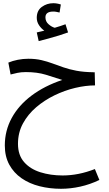

<svg xmlns="http://www.w3.org/2000/svg" viewBox="-20 -782 679 1196"><path d="M360 394Q290 394 226.5 378Q163 362 114.5 328.5Q66 295 38 244Q10 193 10 124Q10 32 53 -47Q96 -126 176.5 -186.5Q257 -247 368 -284Q319 -300 265.5 -316.5Q212 -333 141 -333Q111 -333 88.5 -328Q66 -323 46 -318L32 -392Q58 -403 90.5 -409.5Q123 -416 156 -416Q202 -416 238 -407.5Q274 -399 306.5 -387Q339 -375 375 -362.5Q411 -350 455.5 -341.5Q500 -333 561 -332H570L572 -250Q514 -250 448.5 -234.5Q383 -219 320 -188.5Q257 -158 205.5 -114Q154 -70 123 -13Q92 44 92 114Q92 184 130 227.5Q168 271 231.5 291Q295 311 370 311Q469 311 571 271L599 339Q541 367 480 380.5Q419 394 360 394ZM221 -526 209 -580Q224 -583 235 -586Q246 -589 256 -591Q237 -604 223 -625Q209 -646 209 -671Q209 -716 240.5 -739Q272 -762 312 -762Q335 -762 359 -754L351 -704Q341 -706 332 -708Q323 -710 312 -710Q263 -710 263 -674Q263 -648 282.5 -631Q302 -614 321 -609Q359 -620 388 -631L404 -580Q380 -571 347.5 -561Q315 -551 282 -542Q249 -533 221 -526Z"/></svg>

Font: Go Noto Kurrent-Regular
Style: Regular
Weight: 400
Designer: Monotype Design Team
Foundry: Monotype Imaging Inc.
Version: Version 2.012; ttfautohint (v1.8.4.7-5d5b)